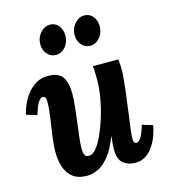

<svg xmlns="http://www.w3.org/2000/svg" viewBox="-114 -840 825 940"><g transform="rotate(-15 298.5 -370.0)"><path d="M211 11Q169 11 142.5 -8Q116 -27 103.5 -61.5Q91 -96 91 -143Q91 -180 97.5 -224Q104 -268 110.5 -312Q117 -356 117 -392Q117 -409 111.5 -413.5Q106 -418 101 -418Q90 -418 78 -401Q66 -384 53 -339L-1 -355Q3 -376 14.5 -403Q26 -430 45 -454.5Q64 -479 90 -495Q116 -511 150 -511Q206 -511 225.5 -481Q245 -451 245 -398Q245 -368 241 -330.5Q237 -293 232 -254Q227 -215 223 -180.5Q219 -146 219 -123Q219 -108 222 -98.5Q225 -89 231 -85Q237 -81 247 -81Q264 -81 282.5 -103Q301 -125 318 -162.5Q335 -200 349 -245.5Q363 -291 371.5 -338.5Q380 -386 380 -428Q380 -442 379.5 -465Q379 -488 377 -500H506Q508 -479 508.5 -470.5Q509 -462 509 -452Q509 -431 506.5 -401.5Q504 -372 500 -338Q496 -304 491 -270Q488 -243 484.5 -218Q481 -193 478 -171.5Q475 -150 473.5 -133.5Q472 -117 472 -108Q472 -92 476.5 -87Q481 -82 486 -82Q497 -82 509 -99Q521 -116 534 -161L588 -145Q584 -124 575 -97Q566 -70 550 -45.5Q534 -21 511 -5Q488 11 455 11Q423 11 397 -8Q371 -27 371 -80Q371 -100 373 -114Q375 -128 376 -145H375Q352 -85 325 -51Q298 -17 269 -3Q240 11 211 11ZM391 -600Q365 -600 347.5 -620Q330 -640 330 -670Q330 -703 351 -727Q372 -751 400 -751Q427 -751 443.5 -730.5Q460 -710 460 -681Q460 -647 440 -623.5Q420 -600 391 -600ZM217 -600Q191 -600 173.5 -620Q156 -640 156 -670Q156 -703 177 -727Q198 -751 226 -751Q253 -751 269.5 -730.5Q286 -710 286 -681Q286 -647 266 -623.5Q246 -600 217 -600Z"/></g></svg>

Font: Lora Italic
Style: Italic
Weight: 400
Italic angle: -3°
Designer: Olga Karpushina, Alexei Vanyashin (Cyrillic)
Foundry: Cyreal
Version: Version 2.210; ttfautohint (v1.8.1.43-b0c9)